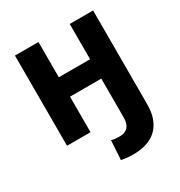

<svg xmlns="http://www.w3.org/2000/svg" viewBox="-174 -650 916 978"><g transform="rotate(-30 284.5 -161.0)"><path d="M329.8 207.2Q309 207.2 292.5 205.6Q276 204.1 257.7 200.3L264.6 87.6Q276.6 90.9 288.3 92Q300 93.1 314.7 93.1Q333.8 93.1 348.1 85.3Q362.5 77.5 370.3 61.6Q378.2 45.7 378.2 22.2V0H515.6V22.2Q515.6 82.6 493.4 124.2Q471.3 165.7 429.5 186.4Q387.7 207.2 329.8 207.2ZM425 -209H147.3V-323.1H425ZM194.6 0H56.4V-530.4H194.6ZM515.9 0H378.5V-530.4H515.9Z"/></g></svg>

Font: Pretendard Variable
Style: Regular
Weight: 400
Designer: Base glyphs from Inter by Rasmus Andersson; Hangul glyphs from Noto Sans CJK(Source Han Sans) by Jang Soo-young and Kang
Foundry: Kil Hyung-jin
Version: Version 1.100;FEAKit 1.0